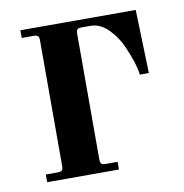

<svg xmlns="http://www.w3.org/2000/svg" viewBox="-61 -532 564 590"><g transform="rotate(-10 221.0 -237.0)"><path d="M40 0V-24H78Q87 -24 90.5 -27.5Q94 -31 94 -40V-434Q94 -443 90.5 -446.5Q87 -450 78 -450H40V-474H400L406 -276H378Q374 -310 350 -365Q336 -398 310.5 -424Q285 -450 255 -450H226Q217 -450 213.5 -446.5Q210 -443 210 -434V-40Q210 -31 213.5 -27.5Q217 -24 226 -24H264V0Z"/></g></svg>

Font: Old Standard TT
Style: Bold
Weight: 700
Designer: Alexey Kryukov <alexios@thessalonica.org.ru>
Version: Version 2.2